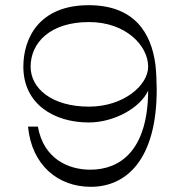

<svg xmlns="http://www.w3.org/2000/svg" viewBox="-20 -720 694 740"><path d="M322 -248C422 -248 522 -306 551 -371C550 -141 444 -66 328 -66C243 -66 148 -108 126 -232H88C102 -84 203 0 330 0C468 0 584 -106 584 -375C584 -400 582 -448 579 -471C563 -594 497 -700 322 -700C131 -700 70 -573 70 -463C70 -319 188 -248 322 -248ZM323 -635C465 -635 551 -544 551 -463C551 -391 456 -309 323 -309C180 -309 98 -379 98 -463C98 -555 173 -635 323 -635Z"/></svg>

Font: Space Cowgirl Light
Style: Regular
Weight: 300
Designer: Valery Marier
Foundry: Valery Marier
Version: Version 1.000;hotconv 1.0.109;makeotfexe 2.5.65596